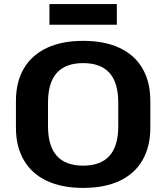

<svg xmlns="http://www.w3.org/2000/svg" viewBox="-20 -910 814 940"><path d="M387 10Q283 10 209.5 -24.5Q136 -59 97 -125.5Q58 -192 58 -285V-415Q58 -509 97 -575Q136 -641 209.5 -675.5Q283 -710 387 -710Q492 -710 565.5 -675.5Q639 -641 677.5 -575Q716 -509 716 -415V-285Q716 -192 677.5 -125.5Q639 -59 565.5 -24.5Q492 10 387 10ZM387 -99Q473 -99 516 -147Q559 -195 559 -293V-407Q559 -505 516 -553Q473 -601 387 -601Q301 -601 258 -553Q215 -505 215 -407V-293Q215 -195 258 -147Q301 -99 387 -99ZM552 -890V-789H222V-890Z"/></svg>

Font: Pathway Extreme 72pt
Style: Bold
Weight: 700
Designer: Eduardo Rodriguez Tunni
Foundry: Eduardo Rodriguez Tunni
Version: Version 1.001;gftools[0.9.26]